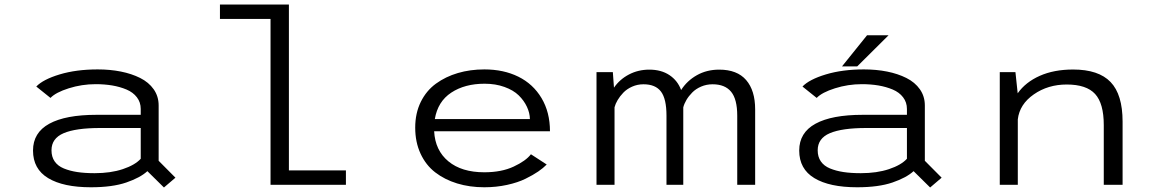

<svg xmlns="http://www.w3.org/2000/svg" viewBox="-20 -820 5140 852"><path d="M413.5 -512Q468.5 -512 516.2 -502.5Q564 -493 602 -474Q640 -455 662 -423.8Q684 -392.5 684 -352V-106.5L758.5 -31.5L707.5 12L634 -60.5Q602.5 -31.5 540.5 -10.2Q478.5 11 383.5 11Q261 11 193.8 -29.5Q126.5 -70 126.5 -152Q126.5 -231.5 198.8 -271Q271 -310.5 408 -310.5H604.5V-336.5Q604.5 -366 587.5 -388.2Q570.5 -410.5 541.2 -422.8Q512 -435 477.8 -440.8Q443.5 -446.5 404.5 -446.5Q343 -446.5 285.2 -428.2Q227.5 -410 204 -385.5L141 -436Q171 -467.5 244.8 -489.8Q318.5 -512 413.5 -512ZM400 -51.5Q471 -51.5 525 -69.5Q579 -87.5 604.5 -115.5V-252H424.5Q316.5 -252 262.5 -229Q208.5 -206 208.5 -153Q208.5 -124 222.5 -103.8Q236.5 -83.5 263.2 -72.5Q290 -61.5 323.2 -56.5Q356.5 -51.5 400 -51.5Z M1262 -64H1515V0H1180.5V-736H956V-800H1262Z M2406 -90Q2391 -74.5 2368.5 -59Q2346 -43.5 2312 -26.8Q2278 -10 2230 0.5Q2182 11 2129 11Q2064 11 2008.5 -6Q1953 -23 1911.2 -55.2Q1869.5 -87.5 1846 -138.5Q1822.5 -189.5 1822.5 -253.5Q1822.5 -317.5 1847.2 -367.8Q1872 -418 1914.8 -449Q1957.5 -480 2012 -496Q2066.5 -512 2129.5 -512Q2214.5 -512 2280 -479.8Q2345.5 -447.5 2383 -384.8Q2420.5 -322 2420.5 -237.5H1906.5Q1911 -152.5 1969.8 -104Q2028.5 -55.5 2129 -55.5Q2205.5 -55.5 2259.5 -80.8Q2313.5 -106 2336 -135.5ZM2130.5 -448.5Q2042.5 -448.5 1982.5 -409Q1922.5 -369.5 1909.5 -291.5H2331.5Q2331 -319 2318.2 -346.2Q2305.5 -373.5 2281.8 -396.8Q2258 -420 2218.5 -434.2Q2179 -448.5 2130.5 -448.5Z M2627 0V-500H2699.5L2704.5 -431Q2730 -468 2771 -489.5Q2812 -511 2861.5 -511Q2914 -511 2950.5 -486.8Q2987 -462.5 3002.5 -420.5Q3028.5 -461.5 3072.2 -486.2Q3116 -511 3171.5 -511Q3251 -511 3291 -464.8Q3331 -418.5 3331 -334.5V0H3251.5V-306.5Q3251.5 -380 3224.2 -413Q3197 -446 3142 -446Q3115 -446 3091.2 -435.8Q3067.5 -425.5 3051.8 -409.5Q3036 -393.5 3026 -376.5Q3016 -359.5 3012 -343.5V0H2937.5V-307Q2937.5 -381.5 2913 -413.8Q2888.5 -446 2835.5 -446Q2808.5 -446 2785 -435.5Q2761.5 -425 2746 -408.8Q2730.5 -392.5 2720.8 -376Q2711 -359.5 2707 -344V0Z M3716.5 -525.5 3827.5 -663.5H3923L3784 -525.5ZM3813.5 -512Q3868.5 -512 3916.2 -502.5Q3964 -493 4002 -474Q4040 -455 4062 -423.8Q4084 -392.5 4084 -352V-106.5L4158.5 -31.5L4107.5 12L4034 -60.5Q4002.5 -31.5 3940.5 -10.2Q3878.5 11 3783.5 11Q3661 11 3593.8 -29.5Q3526.5 -70 3526.5 -152Q3526.5 -231.5 3598.8 -271Q3671 -310.5 3808 -310.5H4004.5V-336.5Q4004.5 -366 3987.5 -388.2Q3970.5 -410.5 3941.2 -422.8Q3912 -435 3877.8 -440.8Q3843.5 -446.5 3804.5 -446.5Q3743 -446.5 3685.2 -428.2Q3627.5 -410 3604 -385.5L3541 -436Q3571 -467.5 3644.8 -489.8Q3718.5 -512 3813.5 -512ZM3800 -51.5Q3871 -51.5 3925 -69.5Q3979 -87.5 4004.5 -115.5V-252H3824.5Q3716.5 -252 3662.5 -229Q3608.5 -206 3608.5 -153Q3608.5 -124 3622.5 -103.8Q3636.5 -83.5 3663.2 -72.5Q3690 -61.5 3723.2 -56.5Q3756.5 -51.5 3800 -51.5Z M4416.5 0V-500H4486L4496 -406Q4531 -455.5 4594 -483.5Q4657 -511.5 4742 -511.5Q4855 -511.5 4908.2 -456Q4961.5 -400.5 4961.5 -280.5V0H4878V-265Q4878 -361 4839.5 -403Q4801 -445 4713.5 -445Q4630.5 -445 4567.5 -401.2Q4504.5 -357.5 4496.5 -290.5V0Z"/></svg>

Font: League Mono Wide Light
Style: Regular
Weight: 300
Width: 8
Designer: Tyler Finck
Foundry: The League of Moveable Type / Tyler Finck
Version: Version 2.210